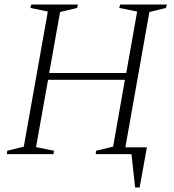

<svg xmlns="http://www.w3.org/2000/svg" viewBox="-20 -680 766 847"><path d="M10 0 12 -15 85 -33 191 -629 114 -645 118 -660H324L320 -645L245 -627L197 -358H537L585 -629L506 -645L510 -660H716L712 -645L639 -627L533 -30H628L596 147H576L560 0H402L404 -15L479 -33L531 -328H192L139 -31L218 -15L216 0Z"/></svg>

Font: Spectral SC ExtraLight
Style: Italic
Weight: 275
Italic angle: -10°
Designer: Jean-Baptiste Levee
Foundry: Production Type
Version: Version 2.001